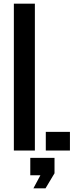

<svg xmlns="http://www.w3.org/2000/svg" viewBox="-20 -820 410 1046"><path d="M55.5 0V-800H170V0ZM229.5 0V-101.5H361V0ZM162 206 200 135H145V40H277V124L228 206Z"/></svg>

Font: Big Shoulders Stencil Text
Style: Bold
Weight: 700
Designer: Patric King
Foundry: XO Type Co
Version: Version 1.000